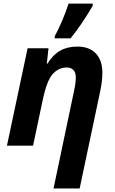

<svg xmlns="http://www.w3.org/2000/svg" viewBox="-20 -817 644 1077"><path d="M405.3 -383.8Q405.3 -410.2 391.6 -424.3Q377.9 -438.5 354 -438.5Q325.7 -438.5 301.8 -423.8Q277.8 -409.2 261.2 -381.8Q238.8 -344.7 220.2 -258.8L165.5 0H19L134.8 -546.4H252L242.7 -460H246.1Q276.9 -509.8 317.4 -532.7Q357.9 -555.7 414.1 -555.7Q481 -555.7 517.6 -517.1Q554.2 -478.5 554.2 -409.7Q554.2 -362.3 542 -304.7L426.8 240.2H280.3L396.5 -312.5Q405.3 -353 405.3 -383.8ZM364.7 -796.9H500V-784.2Q437 -677.2 376 -602.1H287.1V-614.3Q304.7 -645 327.6 -698.5Q350.6 -752 364.7 -796.9Z"/></svg>

Font: Viking Open Sans
Style: Bold Italic
Weight: 700
Italic angle: -12°
Foundry: Ascender Corporation
Version: Version 2.000